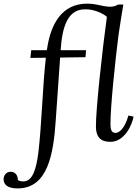

<svg xmlns="http://www.w3.org/2000/svg" viewBox="-145 -780 776 1071"><path d="M116.2 -500H29.3L24.4 -457L110.8 -458C93.3 -306.2 86.9 -77.6 69.3 68.8C57.1 166 36.1 231.9 -14.6 231.9C-26.9 231.9 -38.1 229.5 -45.4 224.1C-45.4 197.3 -60.1 178.7 -84.5 178.2C-114.3 177.2 -125 204.1 -125 219.2C-125 252.9 -98.1 271 -46.9 271C121.1 271 153.3 81.1 166 -109.9L190.4 -459L332 -460.9L335 -500H193.4L194.3 -512.2C208 -712.9 283.2 -729 337.4 -728C382.3 -727.1 432.1 -704.1 451.2 -686C426.3 -506.8 388.2 -158.7 390.1 -70.3C391.1 -16.6 416 11.2 470.2 11.2C550.3 11.2 591.3 -82.5 600.1 -129.4L571.3 -135.7C551.3 -64.5 521 -38.6 499 -38.6C473.1 -38.6 471.2 -65.4 471.2 -91.3C471.2 -187.5 498 -443.8 516.1 -585C522 -629.9 535.2 -705.1 543 -754.9H514.2C464.4 -724.1 413.1 -759.8 342.3 -759.8C200.2 -759.8 140.1 -647 119.1 -517.1Z"/></svg>

Font: Lora Italic
Style: Regular
Weight: 400
Italic angle: -3°
Designer: Olga Karpushina, Alexei Vanyashin
Foundry: Cyreal
Version: Version 1.011;PS 001.011;hotconv 1.0.70;makeotf.lib2.5.58329